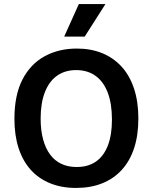

<svg xmlns="http://www.w3.org/2000/svg" viewBox="-20 -912 752 945"><path d="M354 13Q283 13 226.5 -10Q170 -33 131 -76.5Q92 -120 71.5 -183Q51 -246 51 -327Q51 -444 90.5 -520.5Q130 -597 199.5 -635Q269 -673 358 -673Q427 -673 482.5 -650.5Q538 -628 578 -584.5Q618 -541 639.5 -476.5Q661 -412 661 -329Q661 -246 640 -182.5Q619 -119 579 -75.5Q539 -32 482.5 -9.5Q426 13 354 13ZM357 -90Q414 -90 452.5 -117Q491 -144 511 -196Q531 -248 531 -323Q531 -401 510.5 -455.5Q490 -510 450.5 -538.5Q411 -567 355 -567Q300 -567 261 -539.5Q222 -512 201 -458.5Q180 -405 180 -328Q180 -271 192 -226.5Q204 -182 226.5 -151.5Q249 -121 282 -105.5Q315 -90 357 -90ZM397 -732H296L368 -892H499Z"/></svg>

Font: Bricolage Grotesque 24pt SemiBold
Style: Regular
Weight: 600
Designer: Mathieu Triay
Foundry: Atelier Triay
Version: Version 1.001;gftools[0.9.33.dev8+g029e19f]